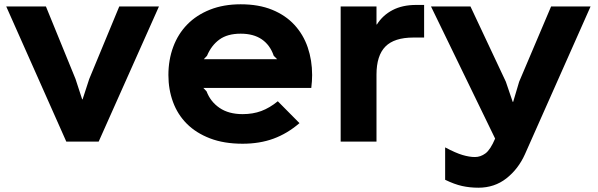

<svg xmlns="http://www.w3.org/2000/svg" viewBox="-20 -660 2786 895"><path d="M721 -630 440 0H289L9 -630H194L332 -292L363 -197H365L396 -292L536 -630Z M1435 -310Q1435 -298 1434 -281.5Q1433 -265 1431 -250H928L943 -234Q961 -186 1003.5 -157Q1046 -128 1111 -128Q1159 -128 1198 -142.5Q1237 -157 1275 -188L1376 -86Q1319 -37 1254.5 -13.5Q1190 10 1111 10Q1024 10 959 -15Q894 -40 851 -83Q808 -126 786.5 -184.5Q765 -243 765 -310Q765 -381 787.5 -441.5Q810 -502 853 -546Q896 -590 959 -615Q1022 -640 1102 -640Q1186 -640 1248.5 -614.5Q1311 -589 1352.5 -544Q1394 -499 1414.5 -439Q1435 -379 1435 -310ZM1272 -384 1256 -400Q1239 -450 1200.5 -476.5Q1162 -503 1102 -503Q1040 -503 1002.5 -475.5Q965 -448 945 -400L930 -384Z M1957 -485H1907Q1818 -485 1776.5 -443Q1735 -401 1735 -312V0H1568V-630H1735V-546H1737Q1764 -589 1810 -613Q1856 -637 1920 -637H1957Z M2733 -630 2427 59Q2396 128 2340.5 171.5Q2285 215 2210 215Q2170 215 2134 207Q2098 199 2055 178V27Q2104 53 2136 62.5Q2168 72 2194 72Q2220 72 2243 55Q2266 38 2288 -14L1989 -630H2173L2338 -279L2370 -185H2372L2400 -279L2549 -630Z"/></svg>

Font: TypoPRO Sinkin Sans
Style: 700 Bold
Weight: 700
Designer: Keith Bates
Foundry: K-Type
Version: Sinkin Sans (version 1.0)  by Keith Bates   •   © 2014   www